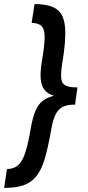

<svg xmlns="http://www.w3.org/2000/svg" viewBox="-21 -820 433 940"><path d="M353 -361 347 -308Q309 -308 286.5 -297Q264 -286 250.5 -258.5Q237 -231 229 -181Q214 -96 197.5 -41Q181 14 155.5 44.5Q130 75 92.5 87.5Q55 100 -1 100L13 8Q46 7 67 -10.5Q88 -28 102.5 -72Q117 -116 130 -194Q139 -245 152.5 -277.5Q166 -310 190.5 -328Q215 -346 254.5 -353.5Q294 -361 353 -361ZM148 -800Q221 -800 256.5 -775Q292 -750 297.5 -686Q303 -622 283 -505Q276 -459 279 -434.5Q282 -410 300.5 -401Q319 -392 358 -392L351 -339Q274 -339 233.5 -354.5Q193 -370 182.5 -409.5Q172 -449 184 -520Q197 -595 197.5 -635.5Q198 -676 183.5 -691.5Q169 -707 134 -708Z"/></svg>

Font: Figtree Light SemiBold
Style: Italic
Weight: 600
Italic angle: -9.5°
Version: Version 2.001;gftools[0.9.30]